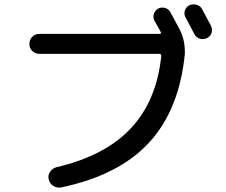

<svg xmlns="http://www.w3.org/2000/svg" viewBox="-20 -856 1040 883"><path d="M874 -699.2Q867.2 -711.9 853.5 -737.8Q839.8 -763.7 833 -776.4Q825.2 -791 830.1 -807.1Q835 -823.2 849.6 -831.1Q865.2 -838.9 882.8 -834.5Q900.4 -830.1 909.2 -814.5Q917 -800.8 931.2 -772.9Q945.3 -745.1 950.2 -737.3Q958 -721.7 953.1 -705.1Q948.2 -688.5 931.6 -680.7Q916 -672.9 898.9 -678.2Q881.8 -683.6 874 -699.2ZM239.3 -86.9Q461.9 -138.7 581.1 -265.1Q700.2 -391.6 721.7 -598.6Q721.7 -607.4 714.8 -608.4H161.1Q142.6 -608.4 128.9 -621.1Q115.2 -633.8 115.2 -653.8Q115.2 -673.8 128.4 -687Q141.6 -700.2 161.1 -700.2H714.8Q717.8 -700.2 719.7 -703.1Q721.7 -706.1 719.7 -708Q714.8 -716.8 705.1 -734.4Q695.3 -752 690.4 -760.7Q682.6 -775.4 687.5 -791.5Q692.4 -807.6 707 -816.4Q722.7 -824.2 739.7 -819.3Q756.8 -814.5 764.6 -797.9L803.7 -725.6Q830.1 -675.8 830.1 -619.1V-608.4Q804.7 -351.6 666 -200.7Q527.3 -49.8 261.7 5.9Q243.2 9.8 226.1 -0.5Q209 -10.7 204.1 -31.2Q199.2 -48.8 210 -65.4Q220.7 -82 239.3 -86.9Z"/></svg>

Font: Rounded Mgen+ 2m medium
Style: Regular
Weight: 500
Designer: [Source Han Sans]
Ryoko NISHIZUKA  (kana & ideographs); Paul D. Hunt (Latin, Greek & Cyrillic); Wenlong ZHANG  (bopomofo
Version: Version 1.059.20150602